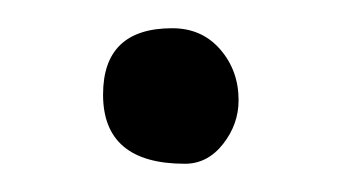

<svg xmlns="http://www.w3.org/2000/svg" viewBox="-20 -77 257 136"><path d="M111 39Q53 39 53 -10Q53 -57 102 -57Q123 -57 136 -42Q149 -27 149 -6Q149 11 138 25Q127 39 111 39Z"/></svg>

Font: Ekushey Bangla
Style: Regular
Weight: 400
Designer: Al Mamun Sumon
Foundry: Al Mamun Sumon
Version: Version 1.0